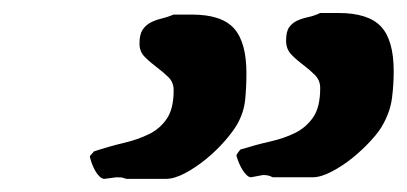

<svg xmlns="http://www.w3.org/2000/svg" viewBox="-20 -735 617 291"><path d="M116.2 -498.5Q117.2 -499.5 119.4 -502Q121.6 -504.4 122.1 -505.4Q145.5 -513.2 167.2 -518.3Q189 -523.4 205.8 -531.7Q222.7 -540 232.9 -555.2Q243.2 -570.3 243.2 -598.1Q243.2 -610.4 235.1 -618.2Q227.1 -626 217.3 -633.3Q207.5 -640.6 199.5 -648.7Q191.4 -656.7 191.4 -668.9Q191.4 -682.6 196 -689.7Q200.7 -696.8 208 -700.7Q215.3 -704.6 224.6 -706.8Q233.9 -709 243.2 -712.9H271Q315.9 -712.9 334.7 -691.9Q353.5 -670.9 353.5 -624Q353.5 -603.5 351.6 -584Q349.6 -564.5 339.4 -546.4Q332.5 -534.7 319.8 -520.3Q307.1 -505.9 291.7 -493.4Q276.4 -481 260.3 -472.4Q244.1 -463.9 231.4 -463.9H171.4Q166 -465.8 163.6 -466.1Q161.1 -466.3 156.2 -466.3L138.2 -463.9Q134.8 -463.9 131.1 -467.3Q127.4 -470.7 124.5 -475.8Q121.6 -481 119.4 -486.8Q117.2 -492.7 116.2 -497.6ZM338.4 -500Q339.4 -502 341.6 -504.9Q343.8 -507.8 344.2 -508.3Q367.7 -515.6 389.4 -520.5Q411.1 -525.4 428 -533.9Q444.8 -542.5 455.1 -557.9Q465.3 -573.2 465.3 -601.6Q465.3 -613.3 457.3 -621.3Q449.2 -629.4 439.5 -636.7Q429.7 -644 421.6 -652.3Q413.6 -660.6 413.6 -673.3Q413.6 -687 418.2 -693.6Q422.9 -700.2 430.2 -703.6Q437.5 -707 446.8 -709Q456.1 -710.9 465.3 -715.3H493.2Q538.1 -715.3 557.4 -694.8Q576.7 -674.3 576.7 -627Q576.7 -606.9 574.2 -587.2Q571.8 -567.4 561.5 -548.3Q555.7 -536.6 542.7 -522.5Q529.8 -508.3 514.4 -495.8Q499 -483.4 482.7 -474.9Q466.3 -466.3 453.6 -466.3H393.6Q388.2 -468.8 385.5 -469.2Q382.8 -469.7 378.4 -469.7L360.4 -466.3Q357.4 -466.3 354 -469.5Q350.6 -472.7 347.7 -477.3Q344.7 -481.9 342.3 -487.8Q339.8 -493.7 338.4 -499Z"/></svg>

Font: IM FELL English
Style: Italic
Weight: 400
Italic angle: -18°
Designer: Igino Marini
Foundry: Igino Marini
Version: 3.00